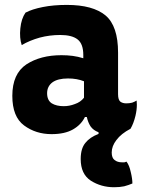

<svg xmlns="http://www.w3.org/2000/svg" viewBox="-20 -538 595 798"><path d="M340.8 -51.8Q345.7 -29.3 356.4 -12.7Q368.2 3.9 389.6 11.7Q389.6 14.6 389.6 18.6Q353.5 32.2 335 55.7Q315.4 79.1 315.4 123Q315.4 185.5 357.4 212.9Q400.4 240.2 454.1 240.2Q477.5 240.2 496.1 236.3Q514.6 231.4 530.3 224.6Q530.3 205.1 523.4 176.8Q517.6 149.4 505.9 133.8Q502 135.7 497.1 136.7Q492.2 136.7 487.3 136.7Q467.8 136.7 456.1 127Q444.3 118.2 444.3 95.7Q444.3 69.3 463.9 43.9Q483.4 17.6 522.5 -2.9Q535.2 -24.4 543 -56.6Q548.8 -81.1 548.8 -102.5Q548.8 -111.3 547.9 -120.1Q540 -115.2 529.3 -111.3Q517.6 -108.4 504.9 -108.4Q490.2 -108.4 480.5 -115.2Q470.7 -123 470.7 -146.5Q470.7 -204.1 470.7 -319.3Q470.7 -429.7 418.9 -473.6Q366.2 -517.6 257.8 -517.6Q202.1 -517.6 158.2 -508.8Q113.3 -500 85.9 -485.4Q68.4 -460 64.5 -419.9Q60.5 -379.9 70.3 -350.6Q103.5 -370.1 145.5 -381.8Q186.5 -392.6 230.5 -392.6Q279.3 -392.6 302.7 -374Q326.2 -355.5 326.2 -309.6Q326.2 -305.7 326.2 -295.9Q304.7 -302.7 282.2 -305.7Q259.8 -308.6 235.4 -308.6Q148.4 -308.6 89.8 -270.5Q31.2 -231.4 31.2 -139.6Q31.2 -52.7 80.1 -16.6Q128.9 19.5 194.3 19.5Q249 19.5 283.2 0Q317.4 -19.5 333 -51.8Q335.9 -51.8 340.8 -51.8ZM329.1 -131.8Q314.5 -113.3 291 -105.5Q268.6 -96.7 245.1 -96.7Q214.8 -96.7 195.3 -108.4Q175.8 -121.1 175.8 -150.4Q175.8 -178.7 197.3 -195.3Q219.7 -211.9 262.7 -211.9Q281.2 -211.9 297.9 -209Q314.5 -206.1 329.1 -200.2Q329.1 -177.7 329.1 -131.8Z"/></svg>

Font: cl
Style: Bold
Weight: 400
Designer: Mitja Miklavcic
Version: Version 7.504; 2011; Build 1021